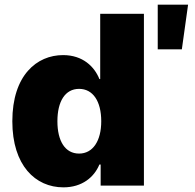

<svg xmlns="http://www.w3.org/2000/svg" viewBox="-20 -786 824 813"><path d="M248.5 7.3C328.1 7.3 378.9 -36.1 400.9 -89.4H406.2V0H589.4V-727.5H404.3V-451.2H400.9C379.9 -503.9 330.6 -552.7 247.1 -552.7C136.2 -552.7 32.2 -467.8 32.2 -272.5C32.2 -85.4 129.9 7.3 248.5 7.3ZM314.9 -135.7C255.9 -135.7 223.1 -188.5 223.1 -272.5C223.1 -356.9 255.9 -409.7 314.9 -409.7C373.5 -409.7 408.7 -357.4 408.7 -272.5C408.7 -189 373 -135.7 314.9 -135.7ZM647.9 -577.1H750L776.4 -766.1H647.9Z"/></svg>

Font: Raveo ExtraBold
Style: Regular
Weight: 800
Designer: Jakub Foglar, Rasmus Andersson (Inter)
Foundry: Jakubfoglar.com
Version: Version 1.100;Glyphs 3.2.3 (3260)